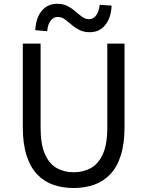

<svg xmlns="http://www.w3.org/2000/svg" viewBox="-20 -959 761 993"><path d="M360.8 13.4Q304.7 13.4 256.8 -2.9Q208.8 -19.2 173.2 -56.1Q137.7 -93 117.8 -153.8Q97.9 -214.5 97.9 -302.4V-733.4H189.9V-299.9Q189.9 -212.2 212.7 -161.4Q235.5 -110.5 274.3 -89.3Q313.1 -68 360.8 -68Q409.8 -68 449 -89.3Q488.3 -110.5 511.7 -161.4Q535 -212.2 535 -299.9V-733.4H624.1V-302.4Q624.1 -214.5 604.3 -153.8Q584.6 -93 548.6 -56.1Q512.7 -19.2 464.6 -2.9Q416.5 13.4 360.8 13.4ZM444.1 -792.4Q412.5 -792.4 389.6 -804.4Q366.7 -816.3 349 -831.9Q331.3 -847.4 314.7 -859.4Q298 -871.3 278.9 -871.3Q257.5 -871.3 242.4 -852.7Q227.3 -834 223.9 -797.6L162.4 -802.9Q165.5 -866.3 195.8 -902.8Q226 -939.4 276.2 -939.4Q307.4 -939.4 330 -927.5Q352.6 -915.5 370.5 -899.7Q388.4 -883.8 404.9 -871.9Q421.4 -859.9 441.1 -859.9Q462.5 -859.9 476.8 -878.9Q491.2 -897.8 495.8 -934.3L557.3 -929.9Q554.2 -865.6 523.9 -829Q493.7 -792.4 444.1 -792.4Z"/></svg>

Font: Noto Sans HK Thin
Style: Regular
Weight: 100
Designer: Ryoko NISHIZUKA 西塚涼子 (kana, bopomofo & ideographs); Paul D. Hunt (Latin, Greek & Cyrillic); Sandoll Communications 산돌커뮤니
Foundry: Adobe
Version: Version 2.004-H2;hotconv 1.0.118;makeotfexe 2.5.65603